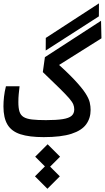

<svg xmlns="http://www.w3.org/2000/svg" viewBox="-20 -831 638 1169"><path d="M246.1 3.9Q158.2 3.9 104.2 -13.7Q50.3 -31.2 25.6 -72.3Q1 -113.3 1 -183.1Q1 -211.4 4.4 -241.9Q7.8 -272.5 16.1 -305.7H99.1Q95.7 -276.4 93.8 -255.9Q91.8 -235.4 91.8 -209.5Q91.8 -173.3 98.6 -151.6Q105.5 -129.9 123.5 -118.7Q141.6 -107.4 174.6 -103.5Q207.5 -99.6 259.8 -99.6Q324.7 -99.6 362.3 -105.7Q399.9 -111.8 416 -126Q432.1 -140.1 432.1 -165Q432.1 -180.7 426.3 -195.3Q420.4 -210 401.4 -232.2Q382.3 -254.4 344 -292.2Q305.7 -330.1 240.7 -392.1L253.4 -482.9L595.2 -704.6L597.7 -597.7L280.8 -398.4L305.7 -466.8Q386.7 -394.5 432.6 -345.7Q478.5 -296.9 499.8 -263.9Q521 -231 526.4 -207.3Q531.7 -183.6 531.7 -161.6Q531.7 -111.3 504.6 -74Q477.5 -36.6 415 -16.4Q352.5 3.9 246.1 3.9ZM258.3 -523.4 258.8 -600.1 582.5 -810.5 582 -731.4ZM270 198.7 194.3 123 270 47.4 345.7 123ZM268.6 318.4 192.9 242.7 268.6 167 344.2 242.7Z"/></svg>

Font: Cascadia Mono
Style: Regular
Weight: 400
Monospace: yes
Designer: Aaron Bell
Foundry: Saja Typeworks
Version: Version 2404.023